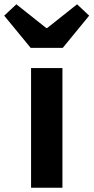

<svg xmlns="http://www.w3.org/2000/svg" viewBox="-66 -878 438 898"><path d="M79.3 0V-559.8H226V0ZM77.4 -654.2 -46.4 -804.8 10.5 -857.9 150.1 -747.1H154.9L294.5 -857.9L351.1 -804.8L227.6 -654.2Z"/></svg>

Font: Noto Sans HK Thin
Style: Regular
Weight: 100
Designer: Ryoko NISHIZUKA 西塚涼子 (kana, bopomofo & ideographs); Paul D. Hunt (Latin, Greek & Cyrillic); Sandoll Communications 산돌커뮤니
Foundry: Adobe
Version: Version 2.004-H2;hotconv 1.0.118;makeotfexe 2.5.65603